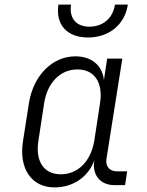

<svg xmlns="http://www.w3.org/2000/svg" viewBox="-20 -805 640 835"><path d="M363 -642C454 -642 523 -698 536 -785H480C471 -726 428 -689 369 -689C311 -689 280 -726 289 -785H234C221 -698 271 -642 363 -642ZM217 10C298 10 365 -36 390 -108C380 -45 415 0 477 0H524L533 -60H488C457 -60 438 -81 443 -114L512 -550H446L432 -457C425 -520 379 -560 308 -560C208 -560 126 -478 106 -358L80 -191C61 -72 117 10 217 10ZM244 -47C171 -47 133 -103 147 -193L172 -356C186 -446 242 -503 317 -503C391 -503 429 -446 415 -356L390 -193C375 -103 319 -47 244 -47Z"/></svg>

Font: JetBrains Mono ExtraLight
Style: Italic
Weight: 240
Italic angle: -9°
Monospace: yes
Designer: Philipp Nurullin, Konstantin Bulenkov
Foundry: JetBrains
Version: Version 2.305